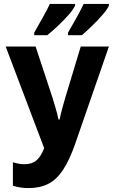

<svg xmlns="http://www.w3.org/2000/svg" viewBox="-20 -952 577 982"><path d="M126 10Q83 10 46 -2V-122Q59 -118 73.5 -115Q88 -112 104 -112Q142 -112 165 -130.5Q188 -149 206 -194L9 -714H162L247 -457Q255 -431 264 -401Q273 -371 279 -341H285Q291 -371 298.5 -398Q306 -425 314 -453L393 -714H537L364 -215Q335 -132 302 -82.5Q269 -33 226.5 -11.5Q184 10 126 10ZM537 -923Q528 -903 503.5 -875Q479 -847 450 -819Q421 -791 399 -772H328V-785Q352 -826 374.5 -867Q397 -908 408 -932H537ZM364 -923Q354 -902 330 -875Q306 -848 277 -820.5Q248 -793 222 -772H155V-785Q179 -827 201.5 -867.5Q224 -908 235 -932H364Z"/></svg>

Font: Noto Sans Condensed
Style: Bold
Weight: 700
Width: 3
Designer: Monotype Design Team
Foundry: Monotype Imaging Inc.
Version: Version 2.013; ttfautohint (v1.8.4.7-5d5b)